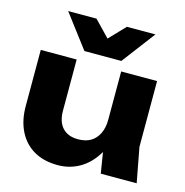

<svg xmlns="http://www.w3.org/2000/svg" viewBox="-119 -927 1015 1054"><g transform="rotate(15 388.5 -400.0)"><path d="M302 16Q222 16 165.5 -17Q109 -50 79 -110.5Q49 -171 49 -252V-571H253V-281Q253 -218 284 -184Q315 -150 373 -150Q416 -150 445 -167.5Q474 -185 490 -218Q506 -251 506 -297L569 -264Q558 -173 519.5 -110.5Q481 -48 425 -16Q369 16 302 16ZM543 0 506 -229V-571H710V-197L747 0ZM492 -627H282L139 -816H300L434 -677H340L473 -816H635Z"/></g></svg>

Font: Unbounded
Style: Bold
Weight: 700
Designer: Luke Prowse, Jean-Baptiste Morizot, Fátima Lázaro, Florian Runge
Foundry: NaN
Version: Version 1.700